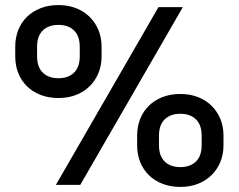

<svg xmlns="http://www.w3.org/2000/svg" viewBox="-20 -728 940 756"><path d="M210 -342Q172 -342 140.5 -354Q109 -366 86.5 -388Q64 -410 52 -440Q40 -470 40 -506V-544Q40 -580 52 -610Q64 -640 86.5 -662Q109 -684 140.5 -696Q172 -708 210 -708Q248 -708 279 -696Q310 -684 332.5 -662Q355 -640 367.5 -610Q380 -580 380 -544V-506Q380 -470 367.5 -440Q355 -410 332.5 -388Q310 -366 279 -354Q248 -342 210 -342ZM210 -420Q249 -420 271.5 -442Q294 -464 294 -506V-544Q294 -586 271.5 -608Q249 -630 210 -630Q171 -630 148.5 -608Q126 -586 126 -544V-506Q126 -464 148.5 -442Q171 -420 210 -420ZM690 8Q652 8 620.5 -4Q589 -16 566.5 -38Q544 -60 532 -90Q520 -120 520 -156V-194Q520 -230 532 -260Q544 -290 566.5 -312Q589 -334 620.5 -346Q652 -358 690 -358Q728 -358 759 -346Q790 -334 812.5 -312Q835 -290 847.5 -260Q860 -230 860 -194V-156Q860 -120 847.5 -90Q835 -60 812.5 -38Q790 -16 759 -4Q728 8 690 8ZM690 -70Q729 -70 751.5 -92Q774 -114 774 -156V-194Q774 -236 751.5 -258Q729 -280 690 -280Q651 -280 628.5 -258Q606 -236 606 -194V-156Q606 -114 628.5 -92Q651 -70 690 -70ZM604 -700H700L296 0H200Z"/></svg>

Font: PT Root UI Web Medium
Style: Regular
Weight: 500
Designer: Vitaly Kuzmin
Foundry: ParaType Ltd.
Version: Version 1.001W